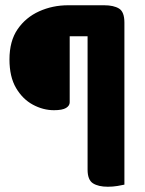

<svg xmlns="http://www.w3.org/2000/svg" viewBox="-20 -633 553 730"><path d="M239 -613H376Q412 -613 432.5 -600.5Q453 -588 453 -547V69Q445 71 427 74Q409 77 390 77Q354 77 333.5 64Q313 51 313 12V-495H245V-244Q245 -231 231 -222.5Q217 -214 185 -214Q144 -214 105 -235Q66 -256 41 -298.5Q16 -341 16 -407Q16 -477 47 -522Q78 -567 129 -590Q180 -613 239 -613Z"/></svg>

Font: BalooTamma2Bold
Style: Bold
Weight: 700
Designer: Divya Kowshik, Shuchita Grover and Ek Type
Foundry: Ek Type
Version: Version 1.700